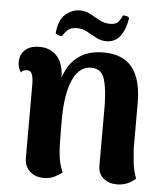

<svg xmlns="http://www.w3.org/2000/svg" viewBox="-52 -744 691 805"><g transform="rotate(5 294.0 -341.5)"><path d="M161 15Q126 15 103 -6Q80 -27 80 -63V-376Q79 -405 73 -417Q67 -429 54 -429Q49 -429 41 -427Q33 -425 28 -417Q15 -437 15 -460Q15 -491 36 -511Q57 -531 97 -531Q144 -531 172 -499Q200 -467 200 -401V-371L183 -340Q191 -400 212.5 -442.5Q234 -485 272 -508Q310 -531 366 -531Q449 -531 488 -481Q527 -431 527 -331V-146Q528 -124 531.5 -86.5Q535 -49 548 -16Q534 -3 514.5 6Q495 15 469 15Q435 15 412.5 -4Q390 -23 390 -56V-309Q389 -382 376 -422.5Q363 -463 319 -463Q296 -463 277 -449Q258 -435 244.5 -406.5Q231 -378 223.5 -335Q216 -292 216 -235Q216 -186 216.5 -153Q217 -120 219 -96.5Q221 -73 225.5 -54Q230 -35 239 -15Q230 -7 209.5 4Q189 15 161 15ZM460 -685Q454 -639 432.5 -609Q411 -579 373 -579Q350 -579 329.5 -590Q309 -601 289 -612Q269 -623 247 -623Q220 -623 207 -610.5Q194 -598 186 -584Q181 -583 172.5 -586Q164 -589 159 -593Q164 -652 192.5 -675Q221 -698 252 -698Q277 -698 297.5 -686.5Q318 -675 338.5 -664Q359 -653 382 -653Q407 -653 417 -665Q427 -677 434 -693Q443 -693 449 -691.5Q455 -690 460 -685Z"/></g></svg>

Font: Arima Thin
Style: Bold
Weight: 700
Version: Version 1.100